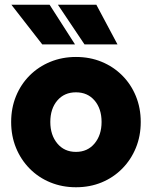

<svg xmlns="http://www.w3.org/2000/svg" viewBox="-20 -773 640 809"><path d="M300 16Q300 16 300 16Q300 16 300 16Q242 16 192 -4.5Q142 -25 105 -62.5Q68 -100 47.5 -150Q27 -200 27 -259Q27 -318 47.5 -368Q68 -418 105 -455Q142 -492 192 -512.5Q242 -533 300 -533Q359 -533 408.5 -512.5Q458 -492 495 -455Q532 -418 552.5 -368Q573 -318 573 -259Q573 -200 552.5 -150Q532 -100 495 -62.5Q458 -25 408.5 -4.5Q359 16 300 16ZM300 -133Q300 -133 300 -133Q300 -133 300 -133Q349 -133 378.5 -168.5Q408 -204 408 -259Q408 -315 378.5 -349.5Q349 -384 300 -384Q251 -384 221.5 -349.5Q192 -315 192 -259Q192 -204 221.5 -168.5Q251 -133 300 -133ZM296 -586Q262 -586 227.5 -586Q193 -586 158 -586Q126 -627 93 -669.5Q60 -712 28 -753Q68 -753 108.5 -753Q149 -753 189 -753Q215 -712 242.5 -669.5Q270 -627 296 -586ZM475 -586Q441 -586 406 -586Q371 -586 336 -586Q308 -627 280 -669.5Q252 -712 224 -753Q264 -753 305 -753Q346 -753 386 -753Q408 -712 430.5 -669.5Q453 -627 475 -586Z"/></svg>

Font: Tilt Warp
Style: Regular
Weight: 400
Designer: Andy Clymer
Foundry: Andy Clymer
Version: Version 1.000